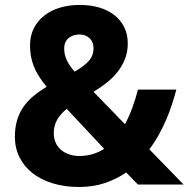

<svg xmlns="http://www.w3.org/2000/svg" viewBox="-20 -744 762 774"><path d="M720.2 0H536.1L488.8 -48.8Q449.7 -22 402.6 -6.1Q355.5 9.8 298.8 9.8Q240.2 9.8 192.6 -4.9Q145 -19.5 111.1 -46.1Q77.1 -72.8 58.6 -110.1Q40 -147.5 40 -192.9Q40 -230.5 49.1 -260Q58.1 -289.6 74.7 -313.5Q91.3 -337.4 115 -356.9Q138.7 -376.5 168 -394Q149.4 -416.5 136.5 -437.3Q123.5 -458 115.7 -478.3Q107.9 -498.5 104.5 -518.8Q101.1 -539.1 101.1 -561Q101.1 -599.1 116 -629.2Q130.9 -659.2 157.5 -680.4Q184.1 -701.7 220.9 -712.9Q257.8 -724.1 301.8 -724.1Q343.8 -724.1 379.2 -713.9Q414.6 -703.6 440.2 -683.8Q465.8 -664.1 480.5 -635Q495.1 -606 495.1 -568.8Q495.1 -535.2 484.1 -507.1Q473.1 -479 454.6 -455.1Q436 -431.2 410.9 -411.1Q385.7 -391.1 356.9 -374L483.9 -243.2Q501 -275.4 513.9 -311Q526.9 -346.7 536.1 -382.8H690.9Q683.6 -355 673.6 -324.2Q663.6 -293.5 650.4 -262.5Q637.2 -231.4 620.1 -200.7Q603 -169.9 582 -142.1ZM196.8 -207Q196.8 -185.5 204.6 -168.5Q212.4 -151.4 226.3 -139.6Q240.2 -127.9 259 -121.6Q277.8 -115.2 299.8 -115.2Q329.1 -115.2 354 -122.8Q378.9 -130.4 399.9 -144L249 -305.2Q224.1 -284.7 210.4 -261.2Q196.8 -237.8 196.8 -207ZM356.9 -548.8Q356.9 -564 352.1 -574.5Q347.2 -585 339.1 -591.8Q331.1 -598.6 321 -601.8Q311 -605 300.8 -605Q290 -605 279.1 -602.1Q268.1 -599.1 259 -592.5Q250 -585.9 244.4 -575Q238.8 -564 238.8 -547.9Q238.8 -522.5 250 -500Q261.2 -477.5 280.8 -455.1Q318.4 -476.6 337.6 -498Q356.9 -519.5 356.9 -548.8Z"/></svg>

Font: Droid Sans
Style: Bold
Weight: 700
Foundry: Ascender Corporation
Version: Version 1.00 build 112